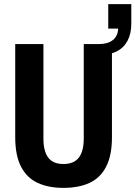

<svg xmlns="http://www.w3.org/2000/svg" viewBox="-20 -901 658 933"><path d="M288 12Q216 12 163.5 -12Q111 -36 82.5 -90.5Q54 -145 54 -234V-687H191V-228Q191 -166 214.5 -135Q238 -104 288 -104Q339 -104 363 -135Q387 -166 387 -228V-687H524V-234Q524 -145 495.5 -90.5Q467 -36 414.5 -12Q362 12 288 12ZM463 -634V-687Q504 -687 528.5 -706.5Q553 -726 554 -762H506V-881H618V-786Q618 -737 599.5 -702.5Q581 -668 546.5 -651Q512 -634 463 -634Z"/></svg>

Font: Archivo Condensed
Style: Bold
Weight: 700
Width: 3
Designer: Hector Gatti
Foundry: Omnibus-Type
Version: Version 2.001